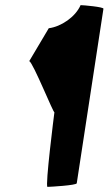

<svg xmlns="http://www.w3.org/2000/svg" viewBox="-20 -728 423 748"><path d="M94 -490C109 -484 190 -282 192 -291C191 -284 155 0 165 0C175 0 278 -6 279 -14L383 -694C384 -701 304 -708 294 -708C274 -662 218 -624 170 -618Z"/></svg>

Font: Ampere
Style: SuCndIta
Weight: 400
Version: Version 1